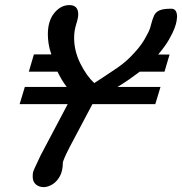

<svg xmlns="http://www.w3.org/2000/svg" viewBox="-20 -706 734 774"><path d="M155.8 48.3Q137.7 48.3 124.8 37.6Q111.8 26.9 111.8 5.9Q111.8 -5.4 113.3 -11.5Q114.7 -17.6 121.3 -31.7Q127.9 -45.9 144 -80.1L252.9 -286.1H59.1L80.1 -355.5H249Q238.3 -369.6 229 -385Q219.7 -400.4 211.9 -417H96.2L116.7 -486.8H187Q178.7 -510.3 175.8 -530.5Q172.9 -550.8 172.9 -567.9Q172.9 -622.1 199 -653.8Q225.1 -685.5 259.8 -685.5Q295.4 -685.5 295.4 -647.9Q295.4 -633.8 287.1 -607.9Q278.8 -582 278.8 -553.7Q278.8 -500.5 303.7 -450.4Q328.6 -400.4 359.9 -371.1L396 -394.5Q424.8 -413.1 453.6 -433.1Q482.4 -453.1 504.9 -475.6Q543 -513.7 561.8 -545.9Q580.6 -578.1 585.4 -593.8L588.9 -606.9Q594.7 -629.4 601.3 -643.6Q607.9 -657.7 623.3 -664.3Q638.7 -670.9 670.4 -670.9Q693.8 -670.9 693.8 -637.7Q693.8 -633.8 691.9 -621.6Q689.9 -609.4 683.6 -592.3Q676.3 -572.8 660.9 -545.9Q645.5 -519 617.7 -486.3H663.6L643.1 -417H543.5Q521.5 -400.4 499.3 -385Q477.1 -369.6 453.6 -355.5H627L606 -286.1H352.5L260.7 -112.8Q246.6 -85.4 240.7 -71.3Q234.4 -56.6 233.4 -51.3Q233.4 -16.6 220.7 5.6Q208 27.8 189.9 38.1Q171.9 48.3 155.8 48.3Z"/></svg>

Font: Damion
Style: Regular
Weight: 400
Designer: Vernon Adams
Foundry: Vernon Adams
Version: Version 1.100; ttfautohint (v1.8.4.7-5d5b)